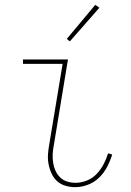

<svg xmlns="http://www.w3.org/2000/svg" viewBox="-20 -766 540 794"><path d="M291 8Q270 8 250 2Q230 -4 216 -17Q202 -30 193.5 -48Q185 -66 181 -86.5Q177 -107 178.5 -128Q180 -149 184 -171L239 -502H75V-520H261L203 -168Q199 -149 198 -130.5Q197 -112 199.5 -94.5Q202 -77 209 -61Q216 -45 228 -33Q240 -21 257 -15.5Q274 -10 293 -10Q316 -10 339.5 -19.5Q363 -29 380 -47Q397 -65 408.5 -87Q420 -109 427 -132L444 -127Q436 -101 423 -76Q410 -51 390 -31.5Q370 -12 343.5 -2Q317 8 291 8ZM269 -595 256 -605 374 -746 391 -734Z"/></svg>

Font: Iosevka Term Curly Thin
Style: Italic
Weight: 100
Italic angle: -9°
Designer: Belleve Invis
Foundry: Belleve Invis
Version: Version 32.3.0